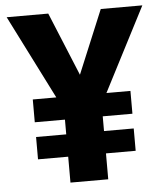

<svg xmlns="http://www.w3.org/2000/svg" viewBox="-52 -760 686 805"><g transform="rotate(-5 291.5 -357.0)"><path d="M291 -447 402 -714H577L395 -361H496V-265H371V-203H496V-109H371V0H212V-109H85V-203H212V-265H85V-361H184L6 -714H181Z"/></g></svg>

Font: Noto Sans Syriac Eastern ExtraBold
Style: Regular
Weight: 800
Designer: Patrick Giasson and the Monotype Design Team
Foundry: Monotype Imaging Inc.
Version: Version 3.001